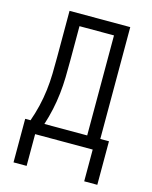

<svg xmlns="http://www.w3.org/2000/svg" viewBox="-124 -751 798 1005"><g transform="rotate(15 275.0 -249.0)"><path d="M48 172V-64H77Q92 -106 102.5 -150Q113 -194 118.5 -239Q124 -284 125 -329Q126 -374 126 -419V-670H455V-64H502V172H431V0H119V172ZM152 -64H384V-606H197V-419Q197 -374 196 -329Q195 -284 190 -239.5Q185 -195 175.5 -151Q166 -107 152 -64Z"/></g></svg>

Font: Lode Term
Style: Regular
Weight: 400
Monospace: yes
Designer: Belleve Invis
Foundry: Belleve Invis
Version: Version 29.2.0